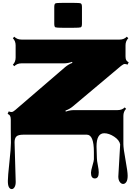

<svg xmlns="http://www.w3.org/2000/svg" viewBox="-20 -921 951 1313"><path d="M480.5 -731H410.6Q367.2 -731 359.1 -734.1Q351.1 -737.3 351.1 -758.8V-873Q351.1 -894.5 359.4 -897.9Q367.7 -901.4 410.6 -901.4H480.5Q523.4 -901.4 532 -897.9Q540.5 -894.5 540.5 -873V-758.8Q540.5 -737.3 532.2 -734.1Q523.9 -731 480.5 -731ZM789.1 286.1 801.8 66.4Q795.9 36.6 760.5 13.4Q725.1 -9.8 692.9 -9.8Q640.1 -9.8 640.1 80.6L642.6 160.2Q642.6 176.3 648.9 207.8Q655.3 239.3 655.3 257.8Q655.3 299.3 628.7 299.3Q602.1 299.3 602.1 260.3Q602.1 246.1 612.1 212.2Q622.1 178.2 622.1 168.9V119.1Q622.1 0 573.7 0H140.6Q104 0 91.8 12.7Q79.6 25.4 79.6 52.2L87.4 323.2Q87.4 346.2 79.3 359.1Q71.3 372.1 60.1 372.1Q48.8 372.1 41.3 359.4Q33.7 346.7 33.7 316.2Q33.7 285.6 44.2 189.5Q54.7 93.3 54.7 55.7L53.7 -39.6V-103Q53.7 -118.7 49.3 -127.7Q44.9 -136.7 32.2 -142.6L39.6 -159.2Q50.8 -154.8 59.8 -155Q68.8 -155.3 83.5 -168L425.3 -461.9Q448.7 -481.4 475.1 -491.2L472.7 -498Q444.8 -487.8 415.5 -487.8H126.5Q97.2 -487.8 77.6 -468.3L67.9 -478.5Q86.9 -497.6 86.9 -527.3V-610.8Q86.9 -640.6 67.9 -659.7L77.6 -669.9Q97.2 -650.4 126.5 -650.4H798.8Q827.6 -650.4 847.2 -669.9L857.4 -659.7Q838.4 -640.6 838.4 -610.8V-535.2Q838.4 -519.5 842.8 -510.5Q847.2 -501.5 859.9 -495.1L852.5 -479Q841.3 -483.4 832.8 -483.4Q824.2 -483.4 807.6 -470.2L477.5 -192.9Q456.5 -175.3 427.7 -164.6L429.7 -157.7Q457.5 -168 486.3 -168H784.2Q814.5 -168 833 -186.5L842.3 -176.8Q823.7 -158.2 823.7 -128.4V63.5Q823.7 94.2 838.4 173.3Q853 252.4 853 281Q853 309.6 844 323.2Q835 336.9 822 336.9Q809.1 336.9 799.1 323.2Q789.1 309.6 789.1 286.1Z"/></svg>

Font: Nosifer Caps
Style: Regular
Weight: 800
Version: Version 001.002